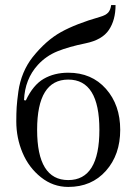

<svg xmlns="http://www.w3.org/2000/svg" viewBox="-20 -737 540 765"><path d="M44.9 -253.4Q44.9 -286.1 46.4 -310.1Q47.9 -334 53.2 -372.6Q58.6 -411.1 73.2 -446.3Q87.9 -481.4 110.4 -509.8Q163.6 -576.2 222.9 -609.1Q282.2 -642.1 378.9 -669.9Q401.4 -676.3 410.9 -686.8Q420.4 -697.3 422.9 -716.8H440.4Q440.4 -657.2 413.8 -617.7Q387.2 -578.1 321.3 -564.5Q253.9 -550.8 208.7 -532.5Q163.6 -514.2 130.9 -478.5Q79.1 -421.9 75.7 -337.9L83 -336.9Q111.8 -398.4 154.1 -422.9Q196.3 -447.3 252 -447.3Q345.2 -447.3 402.1 -383.1Q459 -318.8 459 -219.7Q459 -120.6 402.1 -56.4Q345.2 7.8 252 7.8Q191.4 7.8 143.1 -30.8Q94.7 -69.3 69.8 -128.4Q44.9 -187.5 44.9 -253.4ZM252 -419.9Q127.9 -419.9 127.9 -219.7Q127.9 -19.5 252 -19.5Q376 -19.5 376 -219.7Q376 -419.9 252 -419.9Z"/></svg>

Font: Theano Modern
Style: Regular
Weight: 400
Designer: Alexey Kryukov
Version: Version 2.00